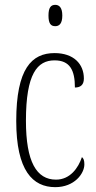

<svg xmlns="http://www.w3.org/2000/svg" viewBox="-20 -762 398 792"><path d="M208 -654C224 -654 237 -664 237 -698C237 -731 224 -742 208 -742C190 -742 180 -731 180 -698C180 -664 190 -654 208 -654ZM208 10C287 10 328 -46 328 -84C328 -100 325 -108 318 -114C303 -69 269 -21 211 -21C131 -21 87 -94 87 -264C87 -458 134 -513 205 -513C268 -513 289 -473 289 -401C311 -401 326 -411 326 -438C326 -498 284 -543 205 -543C111 -543 47 -479 47 -263C47 -58 115 10 208 10Z"/></svg>

Font: Noto Serif Georgian ExtraCondensed ExtraLight
Style: Regular
Weight: 200
Width: 2
Designer: Monotype Design Team, Akaki Razmadze
Foundry: Google LLC
Version: Version 2.003